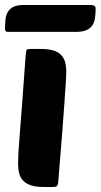

<svg xmlns="http://www.w3.org/2000/svg" viewBox="-30 -745 401 765"><path d="M144 0Q113 0 93.5 -6.5Q74 -13 62.5 -25Q51 -37 46.5 -54.5Q42 -72 42 -95Q42 -110 43.5 -137.5Q45 -165 49 -213.5Q53 -262 58.5 -336.5Q64 -411 72 -521Q74 -543 76.5 -546.5Q79 -550 93 -550H132Q163 -550 182.5 -544Q202 -538 213.5 -526Q225 -514 229.5 -497Q234 -480 234 -459Q234 -444 232 -414Q230 -384 226.5 -332.5Q223 -281 217 -204.5Q211 -128 202 -20Q201 -8 197 -4Q193 0 180 0ZM1 -618Q-10 -618 -10 -629Q-10 -647 -8.5 -664Q-7 -681 -0.5 -694.5Q6 -708 21 -716.5Q36 -725 63 -725H335Q341 -725 346 -721.5Q351 -718 351 -711Q351 -690 348.5 -673Q346 -656 338 -644Q330 -632 314.5 -625Q299 -618 273 -618Z"/></svg>

Font: Poetsen One
Style: Regular
Weight: 400
Designer: Pablo Impallari, Rodrigo Fuenzalida
Foundry: Pablo Impallari, Rodrigo Fuenzalida
Version: Version 1.001; ttfautohint (v0.93) -l 8 -r 50 -G 200 -x 14 -